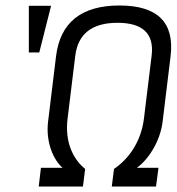

<svg xmlns="http://www.w3.org/2000/svg" viewBox="-20 -679 643 699"><path d="M395 -64 387 0H548L557 -68H478C518 -96 563 -162 572 -236L601 -474C616 -597 554 -659 415 -659C276 -659 199 -597 184 -474L155 -236C146 -161 175 -96 208 -68H129L121 0H282L290 -64C249 -97 215 -158 226 -247L254 -476C264 -556 315 -596 408 -596C500 -596 542 -556 532 -476L504 -247C493 -158 444 -97 395 -64ZM123 -488 166 -658H85V-488Z"/></svg>

Font: Gamestation Condensed
Style: Italic
Weight: 400
Width: 3
Designer: Jonas Hecksher
Foundry: Jonas Hecksher, Playtypeª, e-types AS
Version: Version 1.003